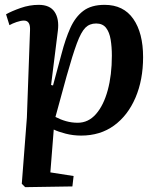

<svg xmlns="http://www.w3.org/2000/svg" viewBox="-20 -546 652 793"><path d="M104 -421Q106 -461 79 -461Q66 -461 48.5 -455Q31 -449 19 -442L5 -487Q28 -500 65 -513Q102 -526 140 -526Q186 -526 205.5 -497Q225 -468 219 -419L191 -195L199 -193L234 -323Q250 -385 270.5 -430.5Q291 -476 324 -501Q357 -526 412 -526Q490 -526 530.5 -468Q571 -410 571 -310Q571 -216 539.5 -142.5Q508 -69 451 -27.5Q394 14 315 14Q282 14 251 6Q220 -2 202 -11L188 166L284 181L279 224L84 227L70 213L91 -60ZM377 -449Q350 -449 332.5 -431.5Q315 -414 297.5 -367Q280 -320 255 -231L209 -63Q230 -52 253 -45.5Q276 -39 301 -39Q345 -39 376.5 -75Q408 -111 425 -173.5Q442 -236 442 -316Q442 -352 437 -382.5Q432 -413 418 -431Q404 -449 377 -449Z"/></svg>

Font: Literata 36pt SemiBold
Style: Italic
Weight: 600
Italic angle: -2°
Designer: Latin by Veronika Burian and Jose Scaglione. Greek by Irene Vlachou. Cyrillic by Vera Evstafieva
Foundry: TypeTogether
Version: Version 3.002